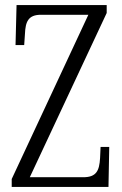

<svg xmlns="http://www.w3.org/2000/svg" viewBox="-20 -734 481 754"><path d="M26 0H406L409 -157H375L373 -113C370 -64 359 -38 307 -38H97L399 -683V-714H45L41 -557H75L78 -601C80 -649 91 -676 141 -676H327L26 -31Z"/></svg>

Font: Noto Serif Georgian ExtraCondensed Light
Style: Regular
Weight: 300
Width: 2
Designer: Monotype Design Team, Akaki Razmadze
Foundry: Google LLC
Version: Version 2.003